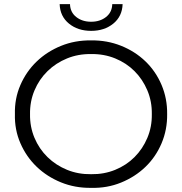

<svg xmlns="http://www.w3.org/2000/svg" viewBox="-20 -901 879 927"><path d="M52 -350Q50 -425 78.5 -490.5Q107 -556 157 -604Q207 -652 274.5 -679.5Q342 -707 420 -706Q497 -707 564.5 -680Q632 -653 682 -605Q732 -557 760 -491Q788 -425 787 -350Q788 -275 760 -209Q732 -143 682 -95Q632 -47 564.5 -19.5Q497 8 420 6Q342 7 274.5 -20.5Q207 -48 157 -96Q107 -144 78.5 -209.5Q50 -275 52 -350ZM713 -350Q714 -411 691.5 -464.5Q669 -518 629.5 -557.5Q590 -597 536 -619Q482 -641 420 -640Q358 -641 304 -619Q250 -597 209.5 -557.5Q169 -518 146.5 -464.5Q124 -411 125 -350Q124 -289 146.5 -235.5Q169 -182 209.5 -142.5Q250 -103 304 -81Q358 -59 420 -60Q482 -59 536 -81Q590 -103 629.5 -142.5Q669 -182 691.5 -235.5Q714 -289 713 -350ZM268 -881H318Q319 -842 348 -819Q377 -796 420 -796Q463 -796 492 -819Q521 -842 522 -881H572Q570 -822 527 -787Q484 -752 420 -752Q356 -752 313 -787Q270 -822 268 -881Z"/></svg>

Font: CMG Sans
Style: Regular
Weight: 400
Designer: Julieta Ulanovsky
Foundry: Julieta Ulanovsky
Version: Version 7.200